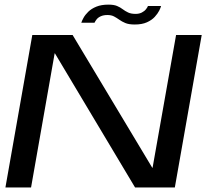

<svg xmlns="http://www.w3.org/2000/svg" viewBox="-20 -830 941 850"><path d="M4 0H117.5L222 -594H223L578 0H754L873 -675H759.5L655.5 -87.5H654L301.5 -675H123ZM576.5 -721.5Q608.5 -721.5 630.2 -731.2Q652 -741 665 -755.2Q678 -769.5 684.8 -782.8Q691.5 -796 693 -803.5H635Q633 -797.5 626.2 -789Q619.5 -780.5 607.8 -774.5Q596 -768.5 580.5 -768.5Q560 -768.5 547 -774.8Q534 -781 523.2 -789.2Q512.5 -797.5 498.2 -803.5Q484 -809.5 460 -809.5Q428.5 -809.5 406.5 -800.5Q384.5 -791.5 370.8 -778Q357 -764.5 349.8 -751.2Q342.5 -738 340 -729.5H398.5Q401 -735.5 407.5 -744Q414 -752.5 426.2 -758Q438.5 -763.5 455.5 -763.5Q473 -763.5 484.8 -757.2Q496.5 -751 508 -742.8Q519.5 -734.5 535 -728Q550.5 -721.5 576.5 -721.5Z"/></svg>

Font: Anybody Expanded
Style: Italic
Weight: 400
Width: 7
Italic angle: -10°
Version: Version 1.113;gftools[0.9.25]